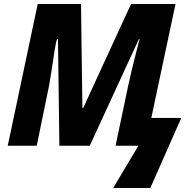

<svg xmlns="http://www.w3.org/2000/svg" viewBox="-20 -734 964 967"><path d="M550 213H737L893 -140H742L864 -714H640L399 -190H395L388 -714H170L19 0H165L228 -307Q234 -340 241.5 -390Q249 -440 255.5 -483Q262 -526 268 -538H272L279 0H432L680 -538H683Q678 -516 661 -451Q644 -386 628 -313L562 0H677Z"/></svg>

Font: Noto Sans Display Extra
Style: Italic
Weight: 800
Italic angle: -12°
Designer: Monotype Design Team
Foundry: Monotype Imaging Inc.
Version: Version 1.900